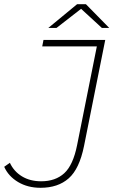

<svg xmlns="http://www.w3.org/2000/svg" viewBox="-52 -890 543 914"><path d="M141 4Q80 4 34 -23.5Q-12 -51 -32 -96L-5 -115Q14 -74 52.5 -50.5Q91 -27 144 -27Q212 -27 254 -65.5Q296 -104 315 -199L409 -669H149L155 -700H449L348 -195Q326 -86 275 -41Q224 4 141 4ZM178 -757 315 -870H357L468 -757H433L334 -848L217 -757Z"/></svg>

Font: Montserrat ExtraLight
Style: Italic
Weight: 200
Italic angle: -11.3°
Designer: Julieta Ulanovsky
Foundry: Julieta Ulanovsky
Version: Version 9.000; ttfautohint (v1.8.4.7-5d5b)